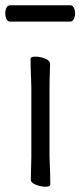

<svg xmlns="http://www.w3.org/2000/svg" viewBox="-22 -699 305 729"><path d="M16 -617Q7 -617 2.5 -627Q-2 -637 -2 -649Q-2 -660 2.5 -669.5Q7 -679 17 -679H245Q254 -679 258.5 -669.5Q263 -660 263 -648Q263 -637 258.5 -627Q254 -617 244 -617ZM97 -368Q97 -378 96 -399Q95 -420 94.5 -442Q94 -464 94 -475Q94 -484 113 -484Q130 -484 149 -476.5Q168 -469 168 -457Q168 -449 167.5 -432.5Q167 -416 166.5 -398Q166 -380 166 -368V-105Q166 -99 167 -78Q168 -57 168.5 -34Q169 -11 169 1Q169 10 150 10Q134 10 114.5 2.5Q95 -5 95 -17Q95 -25 95.5 -43.5Q96 -62 96.5 -80Q97 -98 97 -105Z"/></svg>

Font: Moon Stars Kai T HW
Style: Regular
Weight: 400
Designer: GuiWonder
Version: Version 1.101